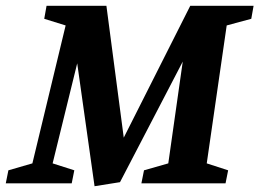

<svg xmlns="http://www.w3.org/2000/svg" viewBox="-52 -634 897 664"><path d="M275 10 215 -415 130 -69 205 -45 196 0H-32L-23 -45L60 -69L175 -546L101 -569L109 -614H316L376 -158L606 -614H825L817 -569L732 -546L663 -69L737 -45L728 0H437L446 -45L530 -69L580 -421L363 -4Z"/></svg>

Font: Manuale
Style: Bold Italic
Weight: 700
Italic angle: -11°
Version: Version 1.002